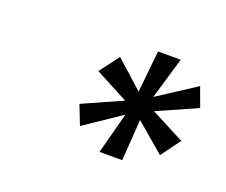

<svg xmlns="http://www.w3.org/2000/svg" viewBox="-54 -778 449 381"><g transform="rotate(20 170.5 -587.5)"><path d="M206 -561 129 -509 113 -550 196 -587 126 -624 157 -665 215 -613 224 -701H272L246 -613L326 -665L341 -624L257 -587L328 -550L298 -509L237 -561L231 -474H183Z"/></g></svg>

Font: Chakra Petch Light
Style: Italic
Weight: 300
Italic angle: -10°
Designer: Katatrad Aksorn Co.,Ltd.
Foundry: Cadson Demak Co.,Ltd.
Version: Version 1.000; ttfautohint (v1.6)